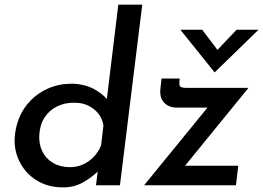

<svg xmlns="http://www.w3.org/2000/svg" viewBox="-20 -797 1132 826"><path d="M245 9Q185 8 138.5 -20.5Q92 -49 66.5 -97Q41 -145 43 -200Q45 -246 62 -288.5Q79 -331 111.5 -364.5Q144 -398 189.5 -417.5Q235 -437 292 -437Q349 -435 391.5 -410Q434 -385 455 -350L434 -325L489 -777H592L496 0H393L405 -96L413 -71Q378 -35 336.5 -12Q295 11 245 9ZM276 -78Q307 -77 333.5 -88Q360 -99 381.5 -120.5Q403 -142 415 -172L425 -257Q421 -285 404 -307Q387 -329 361 -342Q335 -355 302 -355Q259 -356 225 -339Q191 -322 171 -290.5Q151 -259 149 -215Q147 -176 162.5 -145Q178 -114 207.5 -96.5Q237 -79 276 -78ZM741 -334Q707 -334 686.5 -355Q666 -376 670 -415L675 -459H753L752 -445Q750 -428 757 -423.5Q764 -419 782 -419H1049L759 -63L741 -84H1005L995 0H600L897 -364L909 -334ZM850 -669 925 -570 897 -563 998 -669H1092L904 -486H903L756 -669Z"/></svg>

Font: Josefin Sans Medium
Style: Italic
Weight: 500
Italic angle: -7°
Designer: Santiago Orozco
Foundry: Typemade
Version: Version 2.000